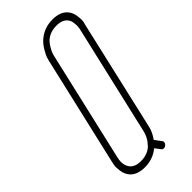

<svg xmlns="http://www.w3.org/2000/svg" viewBox="-305 -863 1125 1125"><g transform="rotate(-45 257.5 -300.0)"><path d="M346 162Q351 168 349 176.5Q347 185 339.5 191.5Q332 198 323 198Q314 198 309 192L282 157Q233 198 165 198Q97 198 67 157Q52 137 48 107.5Q44 78 46 65Q48 52 50 44L209 -643Q211 -651 215 -664Q219 -677 236.5 -707Q254 -737 278 -757Q327 -798 395 -798Q463 -798 493 -757Q508 -737 512 -707.5Q516 -678 514 -665Q512 -652 509 -644L351 43Q343 82 315 121ZM259 128Q263 124 269 118Q271 113 276 109Q277 109 277 109Q301 78 309 43L468 -644Q469 -651 470.5 -660.5Q472 -670 469.5 -692Q467 -714 456 -728Q435 -756 385 -756Q335 -756 301 -728Q284 -713 271.5 -691Q259 -669 255.5 -659Q252 -649 251 -644L92 44Q80 96 104 128Q125 156 175 156Q225 156 259 128Z"/></g></svg>

Font: Soda Fountain
Style: ThinOblique
Weight: 400
Version: Version 1.0